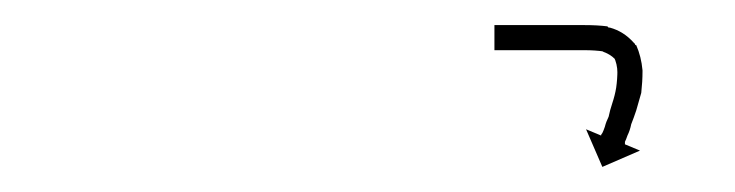

<svg xmlns="http://www.w3.org/2000/svg" viewBox="-20 -573 586 153"><path d="M376 -553Q377 -553 378.5 -553Q380 -553 381 -553Q384 -553 386 -553Q388 -553 390 -553Q393 -553 396 -553Q399 -553 402 -553Q405 -553 408.5 -553Q412 -553 415 -553Q419 -553 422.5 -553Q426 -553 430 -553Q434 -553 438 -553Q442 -553 446 -553Q456 -553 464 -552Q464 -552 465 -551Q466 -551 466 -551Q477 -548 485 -539Q485 -539 486 -538Q486 -537 487 -537Q491 -528 492 -517Q492 -517 492 -517Q492 -516 492 -516Q492 -508 491 -499Q491 -499 491 -499Q491 -499 491 -499Q491 -499 491 -499Q491 -499 491 -499Q489 -492 487 -485Q487 -485 487 -485Q487 -485 487 -485Q487 -485 487 -485Q487 -485 487 -485Q485 -479 483 -474Q483 -474 483 -474Q483 -474 483 -474Q483 -474 483 -474Q483 -474 483 -474Q482 -469 480 -465Q480 -465 480 -465Q480 -465 480 -465Q480 -465 480 -465Q480 -465 480 -465Q479 -462 478 -460Q478 -459 478 -458L490 -453L460 -440L447 -470L459 -465Q459 -466 460 -467Q461 -469 462 -472Q462 -472 462 -472Q462 -472 462 -472Q462 -472 462 -472Q462 -472 462 -472Q463 -476 465 -480Q465 -480 465 -480Q465 -480 465 -480Q465 -480 465 -480Q465 -480 465 -480Q466 -485 468 -491Q468 -491 468 -491Q468 -491 468 -491Q468 -491 468 -491Q468 -491 468 -491Q470 -497 471 -503Q471 -503 471 -503Q471 -503 471 -503Q471 -503 471 -503Q471 -503 471 -503Q472 -510 472 -517Q472 -517 472 -516Q472 -515 472 -515Q472 -522 469 -528Q469 -528 470 -527Q471 -526 470 -526Q466 -530 460 -532Q460 -532 460 -532Q461 -532 461 -532Q454 -533 446 -533Q442 -533 438 -533Q434 -533 430 -533Q426 -533 422.5 -533Q419 -533 415 -533Q412 -533 408.5 -533Q405 -533 402 -533Q399 -533 396 -533Q393 -533 390 -533Q388 -533 386 -533Q384 -533 381 -533Q380 -533 378.5 -533Q377 -533 376 -533Q375 -533 374.5 -533Q374 -533 374 -533V-553Q374 -553 374.5 -553Q375 -553 376 -553Z"/></svg>

Font: FRB American Cursive Just Arrows Light
Style: Italic
Weight: 300
Italic angle: -25°
Version: Version 2.0;Modular Font Editor K font №1